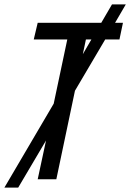

<svg xmlns="http://www.w3.org/2000/svg" viewBox="-68 -818 594 876"><path d="M324 -638H349L310 -571ZM104 0H189L274 -404L412 -638H477L493 -714H457L506 -798H443L394 -714H104L86 -638H239L177 -345L-48 38H15L142 -177Z"/></svg>

Font: Noto Sans Display SemiCondensed
Style: Italic
Weight: 400
Width: 4
Italic angle: -12°
Designer: Monotype Design Team
Foundry: Monotype Imaging Inc.
Version: Version 1.900